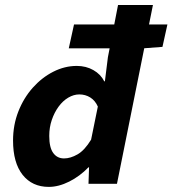

<svg xmlns="http://www.w3.org/2000/svg" viewBox="-20 -720 676 752"><path d="M171.1 12Q106 12 68.5 -35.3Q31.1 -82.7 31.1 -169.8Q31.1 -230.2 51.8 -283.2Q72.5 -336.1 108.2 -376.3Q144 -416.4 188.7 -439.1Q233.4 -461.8 280.8 -461.8Q317.2 -461.8 345.8 -445.4Q374.5 -429.1 388.4 -401.4H390.8L402.6 -495.8L442.3 -700.4H579L438.1 0H326.6L328.8 -64.6H326.4Q292.9 -29.8 251.3 -8.9Q209.7 12 171.1 12ZM230.8 -99.5Q256 -99.5 283.7 -115.4Q311.4 -131.2 336.8 -173L363.2 -302.6Q352.7 -326.3 333.5 -338.3Q314.3 -350.2 290.6 -350.2Q268.8 -350.2 247.4 -337.6Q226 -325 209.4 -302.2Q192.8 -279.5 182.9 -250.3Q172.9 -221.1 172.9 -187.6Q172.9 -142 188.5 -120.8Q204 -99.5 230.8 -99.5ZM249.4 -530.8 269.9 -624.2H635.7L616.3 -536.4L542.3 -530.8Z"/></svg>

Font: Source Sans 3
Style: Italic
Weight: 200
Italic angle: -11°
Designer: Paul D. Hunt
Foundry: Adobe
Version: Version 3.046;hotconv 1.0.118;makeotfexe 2.5.65603